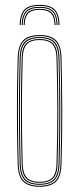

<svg xmlns="http://www.w3.org/2000/svg" viewBox="-20 -746 318 772"><path d="M139.2 -726.5Q181.5 -726.5 200 -707.6Q218.5 -688.8 219.2 -645.2H215.2Q214.5 -686.8 196.9 -704.6Q179.2 -722.5 139.2 -722.5Q99.2 -722.5 81.6 -704.6Q64 -686.8 63.2 -645.2H59.2Q60 -688.8 78.5 -707.6Q97 -726.5 139.2 -726.5ZM139.2 -718.5Q177.2 -718.5 193.9 -701.5Q210.5 -684.5 211.2 -645.2H207.2Q206.8 -682.5 190.9 -698.5Q175 -714.5 139.2 -714.5Q103.5 -714.5 87.6 -698.5Q71.8 -682.5 71.2 -645.2H67.2Q68 -684.5 84.8 -701.5Q101.5 -718.5 139.2 -718.5ZM139.2 -710.5Q173 -710.5 187.9 -695.4Q202.8 -680.2 203.2 -645.2H199.2Q198.8 -678 184.8 -692.2Q170.8 -706.5 139.2 -706.5Q107.8 -706.5 93.8 -692.2Q79.8 -678 79.2 -645.2H75.2Q75.8 -680.2 90.6 -695.4Q105.5 -710.5 139.2 -710.5ZM139.2 5Q95.5 5 74.1 -15Q52.8 -35 51.2 -85Q49.2 -154.5 48.5 -223.4Q47.8 -292.2 48.4 -364.1Q49 -436 51.2 -514Q52.8 -563 73.4 -584Q94 -605 139.2 -605Q184.8 -605 205.2 -584Q225.8 -563 227.2 -514Q230 -410.8 230.4 -305.2Q230.8 -199.8 227.2 -85Q225.8 -35 204.4 -15Q183 5 139.2 5ZM139.2 1Q180.8 1 201.4 -18Q222 -37 223.2 -85.2Q226.8 -202 226.5 -305.8Q226.2 -409.5 223.2 -513.8Q222 -562.2 201.5 -581.6Q181 -601 139.2 -601Q97.8 -601 77.1 -581.6Q56.5 -562.2 55.2 -513.8Q53.2 -444.2 52.5 -375.2Q51.8 -306.2 52.4 -234.6Q53 -163 55.2 -85.2Q56.5 -37 77.1 -18Q97.8 1 139.2 1ZM139.2 -3Q97.8 -3 79.1 -22.1Q60.5 -41.2 59.2 -85.2Q57.2 -159 56.5 -229.2Q55.8 -299.5 56.5 -369.9Q57.2 -440.2 59.2 -513.8Q60.5 -558.5 79.1 -577.8Q97.8 -597 139.2 -597Q180.8 -597 199.4 -577.8Q218 -558.5 219.2 -513.8Q221.2 -444.2 222 -375.2Q222.8 -306.2 222.1 -234.5Q221.5 -162.8 219.2 -85.2Q218 -41.2 199.4 -22.1Q180.8 -3 139.2 -3ZM139.2 -7Q178.8 -7 196.4 -25.1Q214 -43.2 215.2 -85.5Q218.5 -196.2 218.5 -300Q218.5 -403.8 215.2 -513.5Q214 -556 196.4 -574.5Q178.8 -593 139.2 -593Q99.8 -593 82.1 -574.5Q64.5 -556 63.2 -513.5Q61.2 -443.8 60.5 -374.8Q59.8 -305.8 60.4 -234.4Q61 -163 63.2 -85.5Q64.5 -43.2 82.2 -25.1Q100 -7 139.2 -7ZM139.2 -11Q104 -11 86.2 -27.4Q68.5 -43.8 67.2 -85.5Q65.2 -159.5 64.5 -229.8Q63.8 -300 64.5 -370Q65.2 -440 67.2 -513.5Q68.5 -556 86.2 -572.5Q104 -589 139.2 -589Q174.5 -589 192.4 -572.5Q210.2 -556 211.2 -513.5Q214.2 -408.8 214.5 -305.5Q214.8 -202.2 211.2 -85.5Q210.2 -43.8 192.4 -27.4Q174.5 -11 139.2 -11ZM139.2 -15Q174.5 -15 190.4 -31.5Q206.2 -48 207.2 -85.8Q210.5 -197.2 210.5 -299.9Q210.5 -402.5 207.2 -513.5Q206.2 -551.8 190.4 -568.4Q174.5 -585 139.2 -585Q104 -585 88.2 -568.4Q72.5 -551.8 71.2 -513.5Q69.2 -439 68.5 -368.8Q67.8 -298.5 68.5 -228.8Q69.2 -159 71.2 -85.8Q72.5 -48 88.2 -31.5Q104 -15 139.2 -15Z"/></svg>

Font: Big Shoulders Inline Display Thin Thin
Style: Regular
Weight: 250
Version: Version 2.002